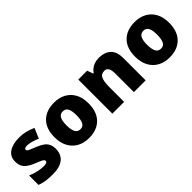

<svg xmlns="http://www.w3.org/2000/svg" viewBox="130 -1377 2202 2202"><g transform="rotate(-45 1230.5 -276.5)"><path d="M477 -170Q477 -118 453.5 -77Q430 -36 378.5 -13Q327 10 243 10Q184 10 137.5 3.5Q91 -3 43 -21V-174Q96 -150 150 -139.5Q204 -129 235 -129Q297 -129 297 -157Q297 -169 287 -178Q277 -187 251.5 -198Q226 -209 179 -228Q110 -257 76 -294.5Q42 -332 42 -400Q42 -481 104.5 -522Q167 -563 270 -563Q325 -563 373 -551Q421 -539 473 -516L421 -393Q380 -412 338 -423Q296 -434 271 -434Q224 -434 224 -411Q224 -401 232.5 -393Q241 -385 265 -375Q289 -365 335 -346Q383 -327 414.5 -304.5Q446 -282 461.5 -250.5Q477 -219 477 -170Z M1111 -278Q1111 -139 1037 -64.5Q963 10 834 10Q754 10 692 -23.5Q630 -57 594.5 -121.5Q559 -186 559 -278Q559 -415 633 -489Q707 -563 837 -563Q917 -563 978.5 -530Q1040 -497 1075.5 -433.5Q1111 -370 1111 -278ZM753 -278Q753 -207 772 -169.5Q791 -132 836 -132Q880 -132 898.5 -169.5Q917 -207 917 -278Q917 -349 898.5 -385Q880 -421 835 -421Q792 -421 772.5 -385Q753 -349 753 -278Z M1566 -563Q1652 -563 1706 -515Q1760 -467 1760 -360V0H1569V-302Q1569 -357 1553 -385Q1537 -413 1502 -413Q1448 -413 1429.5 -369Q1411 -325 1411 -242V0H1220V-553H1364L1390 -480H1397Q1423 -519 1465.5 -541Q1508 -563 1566 -563Z M2418 -278Q2418 -139 2344 -64.5Q2270 10 2141 10Q2061 10 1999 -23.5Q1937 -57 1901.5 -121.5Q1866 -186 1866 -278Q1866 -415 1940 -489Q2014 -563 2144 -563Q2224 -563 2285.5 -530Q2347 -497 2382.5 -433.5Q2418 -370 2418 -278ZM2060 -278Q2060 -207 2079 -169.5Q2098 -132 2143 -132Q2187 -132 2205.5 -169.5Q2224 -207 2224 -278Q2224 -349 2205.5 -385Q2187 -421 2142 -421Q2099 -421 2079.5 -385Q2060 -349 2060 -278Z"/></g></svg>

Font: Noto Sans Bengali UI Black
Style: Regular
Weight: 900
Designer: Jelle Bosma - Monotype Design Team
Foundry: Monotype Imaging Inc.
Version: Version 2.003; ttfautohint (v1.8.4.7-5d5b)